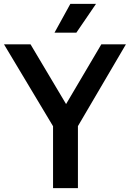

<svg xmlns="http://www.w3.org/2000/svg" viewBox="-44 -968 668 988"><path d="M229 0V-318.5L-23.5 -740H113L296 -432.5L477.5 -740H604L357 -319V0ZM236.5 -800 318 -948H450L349 -800Z"/></svg>

Font: Encode Sans SemiCondensed SemiCondensed SemiBold
Style: Regular
Weight: 600
Width: 4
Designer: Multiple Designers
Foundry: Impallari Type
Version: Version 3.000; ttfautohint (v1.8.3) -l 8 -r 50 -G 200 -x 14 